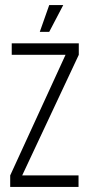

<svg xmlns="http://www.w3.org/2000/svg" viewBox="-20 -733 349 753"><path d="M26 -563H289V-518L67 -45H288V0H20V-45L237 -518H26ZM173 -713H228L173 -608H136Z"/></svg>

Font: Khand Variable Light
Style: Regular
Weight: 300
Designer: Satya Rajpurohit
Foundry: Indian Type Foundry
Version: Version 3.000